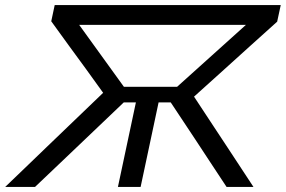

<svg xmlns="http://www.w3.org/2000/svg" viewBox="-44 -733 1120 753"><path d="M-23.5 0Q9 -31 51.5 -72Q94 -113 138.5 -155.8Q183 -198.5 222 -236L360.5 -369L293.5 -462Q260 -507.5 226.2 -554Q192.5 -600.5 157 -649.5L170.5 -713H1057L1043 -648Q989 -599.5 937.2 -552.8Q885.5 -506 833.5 -459L717 -354L795 -235.5Q820 -198 848 -155.2Q876 -112.5 902.8 -71.8Q929.5 -31 950 0H844.5Q810 -52 780.5 -97Q751 -142 722 -186L625.5 -331.5H578L557.5 -235Q543.5 -169.5 531.8 -114.2Q520 -59 507.5 0H418.5Q431 -59 442.8 -114.2Q454.5 -169.5 468.5 -235L489 -331.5H441.5L291.5 -188.5Q244 -143 196 -97.5Q148 -52 93.5 0ZM442 -392.5H650.5L920.5 -635.5H266.5Z"/></svg>

Font: Commissioner
Style: Italic
Weight: 400
Italic angle: -12°
Designer: Kostas Bartsokas
Foundry: Kostas Bartsokas
Version: Version 1.000; ttfautohint (v1.8.3)